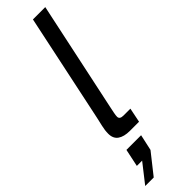

<svg xmlns="http://www.w3.org/2000/svg" viewBox="-333 -697 925 925"><g transform="rotate(-45 129.0 -235.0)"><path d="M126 0Q86 0 64 -15.5Q42 -31 42 -64Q42 -87 48 -112Q54 -137 58 -156L175 -710H259L140 -150Q136 -131 133 -116Q130 -101 130 -92Q130 -83 136.5 -78.5Q143 -74 156 -74H203L188 0ZM-10 240 66 143H30L49 53H149L131 135L48 240Z"/></g></svg>

Font: Geist
Style: Italic
Weight: 400
Italic angle: -12°
Designer: Basement.studio, Andrés Briganti, Mateo Zaragoza
Foundry: Basement.studio, Vercel, Andrés Briganti, Guido Ferreyra, Mateo Zaragoza
Version: Version 1.500